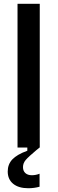

<svg xmlns="http://www.w3.org/2000/svg" viewBox="-20 -783 306 1019"><path d="M191 0H73V-763H191ZM21 127Q21 89 45.5 63Q70 37 125 17V0H190L174 13Q131 49 116.5 66Q102 83 102 104Q102 124 114.5 135.5Q127 147 149 147Q170 147 190 139V208Q161 216 130 216Q79 216 50 192.5Q21 169 21 127Z"/></svg>

Font: Open Sauce One Medium
Style: Regular
Weight: 500
Designer: Alfredo Marco Pradil
Foundry: Creative Sauce Fz LLC
Version: Version 1.477